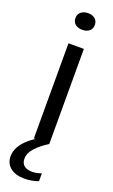

<svg xmlns="http://www.w3.org/2000/svg" viewBox="-190 -745 587 996"><g transform="rotate(20 103.5 -247.0)"><path d="M68 0V-525H153V0ZM111 -615Q86 -615 71.5 -627.5Q57 -640 57 -661Q57 -682 72 -694.5Q87 -707 111 -707Q135 -707 149.5 -694.5Q164 -682 164 -661Q164 -639 149 -627Q134 -615 111 -615ZM93 213Q43 213 14.5 190Q-14 167 -14 128Q-14 101 0 75.5Q14 50 41 26.5Q68 3 106 -17H142L153 0Q110 27 84 55.5Q58 84 58 116Q58 140 73.5 153Q89 166 119 166Q132 166 145.5 163Q159 160 169 156V199Q156 205 135 209Q114 213 93 213Z"/></g></svg>

Font: Mona Sans SemiExpanded
Style: Regular
Weight: 400
Width: 6
Designer: Deni Anggara
Foundry: GitHub
Version: Version 2.000